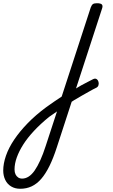

<svg xmlns="http://www.w3.org/2000/svg" viewBox="-362 -535 698 1189"><path d="M61 43Q81 30 101.5 17Q122 4 142 -7Q162 -18 181 -27.5Q200 -37 215 -45Q228 -51 236.5 -45Q245 -39 248 -28Q251 -17 247.5 -6.5Q244 4 233 9Q214 18 191.5 31Q169 44 144.5 57.5Q120 71 96 86Q72 101 50 116ZM-237 634Q-269 634 -293 619.5Q-317 605 -329.5 579Q-342 553 -342 521Q-342 478 -325 429Q-308 380 -274 329.5Q-240 279 -190.5 228Q-141 177 -76 129Q-53 112 -28.5 95.5Q-4 79 20 63L200 -489Q206 -505 214 -510Q222 -515 238 -515Q262 -515 269 -507Q276 -499 270 -482L-10 377Q-32 445 -56 493.5Q-80 542 -107 573Q-134 604 -166 619Q-198 634 -237 634ZM-225 571Q-204 571 -184.5 558.5Q-165 546 -147.5 521Q-130 496 -112.5 457.5Q-95 419 -79 369L-9 155Q-22 163 -33.5 172Q-45 181 -58 189Q-111 232 -151.5 275.5Q-192 319 -218 360Q-244 401 -258 440Q-272 479 -272 514Q-272 532 -266 544.5Q-260 557 -249.5 564Q-239 571 -225 571Z"/></svg>

Font: Playwrite CU Light
Style: Regular
Weight: 300
Designer: Veronika Burian, José Scaglione
Foundry: TypeTogether
Version: Version 1.002